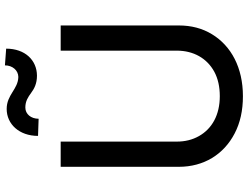

<svg xmlns="http://www.w3.org/2000/svg" viewBox="-134 -860 1006 779"><g transform="rotate(-90 369.5 -470.0)"><path d="M554 -256C554 -188.9 523.4 -133.9 468.4 -104C440.7 -89.1 407.7 -81.7 369.3 -81.7C293 -81.7 237.2 -113.3 207.4 -166.2C192.5 -192.5 185 -222.3 185 -256V-727.3H82.7V-247.9C82.7 -147 132.5 -65.7 218.4 -21.3C261.4 1.1 311.4 12.1 369.3 12.1C484.7 12.1 573.2 -35.2 620.7 -113.6C644.5 -152.7 656.2 -197.4 656.2 -247.9V-727.3H554ZM277.7 -816.8C277.7 -847.7 296.5 -870.7 323.2 -870.7C349.1 -870.7 365.4 -859.7 382.5 -847.3C399.1 -834.9 419.7 -823.5 452.8 -823.5C514.9 -823.9 562.1 -871.4 562.1 -948.5L494.3 -953.5C494.3 -923.3 474.4 -899.5 447.4 -899.1C397.7 -899.9 375.4 -946.4 317.5 -946.4C256 -946.4 208.1 -895.6 208.1 -819.2Z"/></g></svg>

Font: Inter 465
Style: Regular
Weight: 400
Designer: Rasmus Andersson
Foundry: rsms
Version: Version 3.019;Glyphs 3.1.2 (3151)